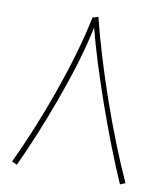

<svg xmlns="http://www.w3.org/2000/svg" viewBox="-78 -738 690 805"><g transform="rotate(10 267.0 -336.0)"><path d="M47 -4C121 -163 227 -432 266 -627C309 -458 406 -181 487 2L509 -7C422 -196 327 -468 276 -674L252 -667C211 -463 113 -200 25 -14Z"/></g></svg>

Font: Noto Sans Arabic UI Th
Style: Regular
Weight: 100
Designer: Monotype Design Team, Nadine Chahine and Nizar Qandah
Foundry: Monotype Imaging Inc.
Version: Version 2.010